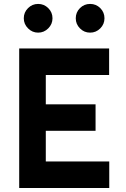

<svg xmlns="http://www.w3.org/2000/svg" viewBox="-20 -943 634 963"><path d="M171.3 -923.3Q141.7 -923.3 120.7 -902.3Q99.3 -881.2 99.3 -851.3Q99.3 -822 120.7 -800.7Q142 -779.3 171.3 -779.3Q200.7 -779.3 222 -800.7Q243.3 -822 243.3 -851.3Q243.3 -881.2 222 -902.3Q201 -923.3 171.3 -923.3ZM432 -923.3Q402 -923.3 381 -902.3Q360 -881.3 360 -851.3Q360 -821.7 381 -800.7Q402 -779.3 431.9 -779.3Q461.7 -779.3 483 -800.7Q504 -821.7 504 -851.3Q504 -881.3 483 -902.3Q462 -923.3 432 -923.3ZM76.3 0H528V-133.3H209.7V-287H459.3V-419.7H209.7V-566.7H527.3V-700H76.3Z"/></svg>

Font: Unageo Variable
Style: Regular
Weight: 300
Designer: Richard Sepsi
Foundry: Richard Sepsi
Version: Version 2.200